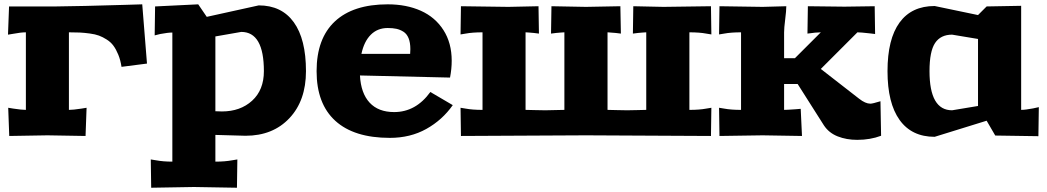

<svg xmlns="http://www.w3.org/2000/svg" viewBox="-20 -630 4858 891"><path d="M640.1 -609.9 662.1 -335 543.9 -319.8Q539.1 -351.6 528.8 -376.5Q518.6 -401.4 506.3 -418Q494.1 -434.6 475.3 -446.5Q456.5 -458.5 439.2 -464.8Q421.9 -471.2 396.2 -474.6Q370.6 -478 350.3 -479Q330.1 -480 299.8 -480V-120.1Q319.3 -120.1 357.9 -126L381.8 -129.9L377 1Q240.2 -2 200.2 -2L22.9 1L18.1 -129.9L42 -126Q80.6 -120.1 100.1 -120.1V-480Q77.1 -480 41 -473.1L17.1 -469.2L22 -600.1H241.2Q276.9 -600.1 376.5 -602.5Q476.1 -605 558.1 -607.4Z M899.9 -609.9 939.5 -551.8 1180.7 -605Q1287.1 -605 1343.5 -526.6Q1399.9 -448.2 1399.9 -299.8Q1399.9 -163.1 1323 -81.5Q1246.1 0 1119.6 0L979.5 -3.9V120.1Q1023.9 120.1 1057.6 113.8L1081.5 109.9L1079.6 241.2L879.9 237.8L681.6 241.2L679.7 109.9L703.6 113.8Q737.3 120.1 779.8 120.1V-479Q759.8 -479 723.6 -472.2L697.8 -465.8L699.7 -600.1ZM979.5 -460.9V-113.8L1009.8 -112.8Q1095.2 -112.8 1149.9 -162.6Q1204.6 -212.4 1204.6 -299.8Q1204.6 -481.9 1099.6 -481.9Z M1779.3 -609.9Q1866.2 -609.9 1932.9 -580.1Q1999.5 -550.3 2037.8 -490.5Q2076.2 -430.7 2076.2 -348.1Q2076.2 -310.1 2068.4 -270L1650.4 -279.8Q1654.8 -197.3 1695.3 -153.6Q1735.8 -109.9 1809.1 -109.9Q1909.7 -109.9 1977.1 -203.1L2081.1 -142.1Q2032.7 -73.2 1958.5 -31.7Q1884.3 9.8 1789.1 9.8Q1623 9.8 1536.1 -69.3Q1449.2 -148.4 1449.2 -299.8Q1449.2 -451.2 1533.9 -530.5Q1618.7 -609.9 1779.3 -609.9ZM1779.3 -500Q1731.9 -500 1700.7 -468.8Q1669.4 -437.5 1657.2 -379.9H1883.3Q1884.3 -387.7 1884.3 -401.9Q1884.3 -432.6 1876 -452.9Q1867.7 -473.1 1852.1 -482.9Q1836.4 -492.7 1819.6 -496.3Q1802.7 -500 1779.3 -500Z M3279.3 -601.1 3281.2 -470.2 3257.3 -474.1Q3226.1 -480 3179.2 -480V-120.1Q3226.1 -120.1 3257.3 -126L3281.2 -129.9L3279.3 1L2699.2 -2L2119.1 1L2117.2 -129.9L2141.1 -126Q2172.4 -120.1 2219.2 -120.1V-480Q2172.4 -480 2141.1 -474.1L2117.2 -470.2L2119.1 -601.1L2339.4 -598.1L2479 -601.1L2481 -474.1L2457 -477.1Q2446.8 -478 2437.5 -478.8Q2428.2 -479.5 2424.6 -479.7Q2420.9 -480 2418.9 -480V-120.1Q2427.2 -120.1 2461.9 -119.1Q2496.6 -118.2 2510.3 -118.2L2599.1 -120.1V-480Q2597.2 -480 2593.5 -479.7Q2589.8 -479.5 2580.6 -478.8Q2571.3 -478 2561 -477.1L2537.1 -474.1L2539.1 -601.1L2699.2 -598.1L2858.9 -601.1L2861.3 -474.1L2836.9 -477.1Q2828.6 -477.5 2821.3 -478.3Q2814 -479 2810.5 -479.2Q2807.1 -479.5 2804.2 -479.7Q2801.3 -480 2799.3 -480V-120.1Q2807.1 -120.1 2841.8 -119.1Q2876.5 -118.2 2890.1 -118.2Q2903.8 -118.2 2937.5 -119.1Q2971.2 -120.1 2979 -120.1V-480Q2976.6 -480 2972.9 -479.7Q2969.2 -479.5 2960.2 -478.8Q2951.2 -478 2940.9 -477.1L2917 -474.1L2918.9 -601.1L3059.1 -598.1Z M4039.1 -601.1 4041 -472.2 4016.6 -475.1Q3973.6 -480 3959 -480L3789.1 -310.1L3966.8 -171.9Q3996.1 -148.9 4019 -148.9Q4029.3 -148.9 4065.9 -160.2L4068.8 0Q4018.6 19 3958 19Q3908.2 19 3867.4 2.9Q3826.7 -13.2 3803.7 -47.9L3681.6 -240.2H3618.7V-120.1Q3631.8 -120.1 3671.9 -123L3695.8 -125L3701.7 1L3519 -2L3318.8 1L3316.9 -129.9L3340.8 -126Q3372.1 -120.1 3418.9 -120.1V-480Q3372.1 -480 3340.8 -474.1L3316.9 -470.2L3318.8 -601.1L3519 -598.1L3628.9 -601.1Q3628.9 -580.6 3623.8 -540.3Q3618.7 -500 3618.7 -480V-359.9H3668.9L3789.1 -480Q3767.1 -480 3727.1 -474.1L3729 -601.1L3898.9 -599.1Z M4718.8 -603V-120.1Q4738.3 -120.1 4774.4 -127L4800.8 -132.8L4798.8 2L4598.6 -1L4558.6 -69.8L4317.4 4.9Q4210.9 4.9 4154.8 -73.2Q4098.6 -151.4 4098.6 -299.8Q4098.6 -448.7 4154.5 -525.4Q4210.4 -602.1 4317.4 -602.1L4518.6 -560.1L4558.6 -600.1ZM4518.6 -449.2 4398.4 -469.2Q4345.2 -469.2 4319.3 -430.4Q4293.5 -391.6 4293.5 -299.8Q4293.5 -118.2 4398.4 -118.2L4518.6 -138.2Z"/></svg>

Font: Zantroke
Style: Regular
Weight: 500
Foundry: gluk
Version: Version 0.36